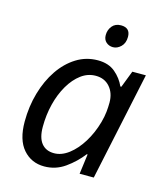

<svg xmlns="http://www.w3.org/2000/svg" viewBox="-111 -821 791 917"><g transform="rotate(15 284.0 -363.0)"><path d="M193 10Q129 10 88.5 -36.5Q48 -83 48 -173Q48 -248 67.5 -315.5Q87 -383 122 -434.5Q157 -486 205 -516Q253 -546 311 -546Q364 -546 397 -518Q430 -490 446 -453H451L483 -536H550L436 0H366L379 -99H375Q341 -55 295 -22.5Q249 10 193 10ZM222 -63Q259 -63 294.5 -90Q330 -117 358.5 -163Q387 -209 403 -266Q411 -295 413.5 -319.5Q416 -344 416 -365Q416 -412 390 -442Q364 -472 320 -472Q281 -472 248 -447.5Q215 -423 190 -380.5Q165 -338 151.5 -284Q138 -230 138 -171Q138 -117 160 -90Q182 -63 222 -63ZM363 -625Q343 -625 329 -637.5Q315 -650 315 -672Q315 -698 330.5 -717Q346 -736 374 -736Q420 -736 420 -691Q420 -660 402 -642.5Q384 -625 363 -625Z"/></g></svg>

Font: Manna Sans
Style: Italic
Weight: 400
Italic angle: -12°
Designer: Monotype Design Team
Foundry: Monotype Imaging Inc.
Version: Version 2.001.1; ttfautohint (v1.8.2)